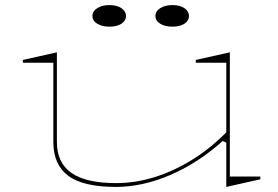

<svg xmlns="http://www.w3.org/2000/svg" viewBox="-20 -721 1095 756"><path d="M437 15Q307 15 248.5 -29Q190 -73 190 -162V-474H70V-485L204 -515V-162Q204 -80 261.5 -40Q319 0 437 0Q513 0 588.5 -23.5Q664 -47 736 -91.5Q808 -136 871 -200V-474H751V-485L885 -515V-26H1005V-15L871 15V-159L857 -166Q760 -79 650.5 -32Q541 15 437 15ZM659 -701Q688 -701 706 -689Q724 -677 724 -658Q724 -639 706 -627.5Q688 -616 659 -616Q630 -616 611 -627.5Q592 -639 592 -658Q592 -677 611 -689Q630 -701 659 -701ZM411 -701Q440 -701 458 -689Q476 -677 476 -658Q476 -639 458 -627.5Q440 -616 411 -616Q382 -616 363 -627.5Q344 -639 344 -658Q344 -677 363 -689Q382 -701 411 -701Z"/></svg>

Font: Kalnia Expanded Thin
Style: Regular
Weight: 250
Width: 7
Designer: Frida Medrano
Foundry: Frida Medrano
Version: Version 1.105